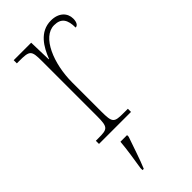

<svg xmlns="http://www.w3.org/2000/svg" viewBox="-244 -592 861 861"><g transform="rotate(-45 186.5 -161.5)"><path d="M44 0H247V-20H221C160 -20 154 -24 154 -97V-280C154 -398 203 -519 278 -519C323 -519 339 -493 339 -443C353 -443 360 -459 360 -479C360 -515 332 -544 283 -544C211 -544 176 -482 155 -428H153L150 -536H39V-516H51C121 -516 126 -512 126 -441V-97C126 -24 119 -20 59 -20H44ZM99 208V221H107C124 182 146 113 161 71V61H119C115 108 107 158 99 208Z"/></g></svg>

Font: Noto Serif Tamil SemiCondensed Thin
Style: Regular
Weight: 100
Width: 4
Designer: Indian Type Foundry, Tom Grace, and the Monotype Design Team
Foundry: Monotype Imaging Inc.
Version: Version 2.004